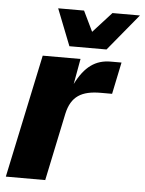

<svg xmlns="http://www.w3.org/2000/svg" viewBox="-53 -792 631 835"><g transform="rotate(5 262.0 -374.5)"><path d="M230 -589H392L524 -749H404L323 -660L280 -749H167ZM4 0H176L238 -295C255 -372 300 -399 384 -399H433L462 -538H415C349 -538 302 -505 263 -427L283 -538H118Z"/></g></svg>

Font: Geist ExtraBold
Style: Italic
Weight: 800
Italic angle: -12°
Designer: Basement.studio, Andrés Briganti, Mateo Zaragoza
Foundry: Basement.studio, Vercel, Andrés Briganti, Guido Ferreyra, Mateo Zaragoza
Version: Version 1.500